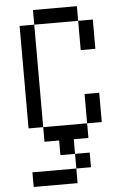

<svg xmlns="http://www.w3.org/2000/svg" viewBox="-66 -827 740 1134"><g transform="rotate(-5 304.0 -260.0)"><path d="M434 -694.4H173.6V-781.2H434ZM434 -694.4H520.8V-520.8H434ZM173.6 -694.4V-86.8H86.8V-694.4ZM347.2 173.6V86.8H434V173.6ZM347.2 173.6V260.4H86.8V173.6ZM347.2 86.8H260.4V0H173.6V-86.8H434V0H347.2ZM434 -86.8V-260.4H520.8V-86.8Z"/></g></svg>

Font: 8-bit Operator+
Style: Regular
Weight: 400
Designer: GrandChaos9000
Foundry: Grand Chaos Productions
Version: Version 1.2.0 - April 24, 2014